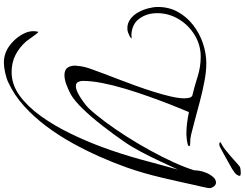

<svg xmlns="http://www.w3.org/2000/svg" viewBox="-156 -762 1264 992"><g transform="rotate(90 476.0 -266.0)"><path d="M302 346Q286 346 271 342.5Q256 339 241 332Q218 321 194.5 298.5Q171 276 156 248Q141 220 141 194Q141 191 142 180Q143 169 146 169Q149 169 159 183Q169 197 180 212Q191 227 194 231Q226 267 265 286.5Q304 306 352 306Q417 306 473.5 265Q530 224 579 156Q628 88 668.5 5Q709 -78 740 -162Q775 -257 802 -354.5Q829 -452 856 -553Q839 -516 815 -464.5Q791 -413 764.5 -363Q738 -313 713 -277Q673 -219 629 -162.5Q585 -106 543 -62.5Q501 -19 468 0Q448 11 419.5 22Q391 33 368 33Q341 33 330 17.5Q319 2 319 -23Q319 -27 320 -30Q322 -65 336 -103Q350 -141 362 -174Q373 -203 389 -244.5Q405 -286 422 -333Q439 -380 454 -427.5Q469 -475 478.5 -516.5Q488 -558 488 -586Q488 -597 486 -608.5Q484 -620 476 -627Q426 -639 376 -655Q326 -671 273 -671Q213 -671 161.5 -640Q110 -609 79 -557.5Q48 -506 48 -446Q48 -394 75.5 -355Q103 -316 159 -313Q163 -313 167 -313.5Q171 -314 175 -314Q179 -314 179 -313Q179 -312 173.5 -308.5Q168 -305 167 -304Q157 -299 147.5 -295.5Q138 -292 126 -292Q99 -292 78 -308Q57 -324 43.5 -348.5Q30 -373 23 -400Q16 -427 16 -450Q16 -507 41.5 -553Q67 -599 109.5 -632Q152 -665 204 -682.5Q256 -700 308 -700Q349 -700 401.5 -690Q454 -680 506.5 -666Q559 -652 600 -641Q614 -638 634.5 -632Q655 -626 675.5 -621.5Q696 -617 709 -617Q712 -617 723.5 -616.5Q735 -616 735 -612Q735 -606 722 -603Q709 -600 694 -598.5Q679 -597 673 -597Q644 -597 616 -600.5Q588 -604 559 -610Q542 -570 521 -516.5Q500 -463 478.5 -402.5Q457 -342 438.5 -280.5Q420 -219 409 -162.5Q398 -106 398 -62Q398 -49 403.5 -37.5Q409 -26 425 -26Q441 -26 463 -37.5Q485 -49 506 -64.5Q527 -80 538 -91Q571 -126 609 -177Q647 -228 685.5 -288.5Q724 -349 758.5 -412Q793 -475 819.5 -533.5Q846 -592 860 -638V-639Q860 -644 860.5 -650Q861 -656 862 -662Q864 -677 872 -697.5Q880 -718 893.5 -734Q907 -750 923 -750Q935 -750 943.5 -738.5Q952 -727 952 -716Q952 -711 949 -697Q946 -683 943 -669Q940 -655 938 -648Q919 -560 897 -466.5Q875 -373 845 -288Q822 -223 790.5 -151.5Q759 -80 719.5 -8.5Q680 63 632 127Q584 191 527.5 242Q471 293 406 323Q385 333 355 339.5Q325 346 302 346ZM725 -767Q720 -767 716 -769.5Q712 -772 719 -776Q733 -782 751 -796Q769 -810 787.5 -826Q806 -842 820 -855Q834 -868 840 -872Q844 -875 853 -876.5Q862 -878 871 -878Q889 -878 889 -872Q888 -867 883 -858Q878 -849 854 -834Q852 -833 834.5 -823Q817 -813 794.5 -800.5Q772 -788 753.5 -778Q735 -768 732 -768Q730 -767 725 -767Z"/></g></svg>

Font: Beau Rivage
Style: Regular
Weight: 400
Designer: Robert E. Leuschke
Foundry: Robert E. Leuschke
Version: Version 1.010; ttfautohint (v1.8.3)